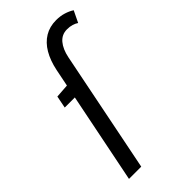

<svg xmlns="http://www.w3.org/2000/svg" viewBox="-226 -787 849 849"><g transform="rotate(-45 198.5 -362.0)"><path d="M42.8 0 157 -567.1Q167.3 -616.7 188 -651.8Q208.7 -687 239.7 -705.7Q270.6 -724.4 311.1 -724.4Q337.3 -724.4 358.9 -717.7Q380.5 -711.1 397.3 -700.2L371.3 -646.4Q361.2 -653.3 347.7 -657.4Q334.2 -661.6 316.5 -661.6Q283.9 -661.6 263 -636.9Q242.2 -612.2 233.5 -569.3L119.4 0ZM65 -424 76.3 -481.4 142.3 -486.1H180.6L168 -424Z"/></g></svg>

Font: Source Sans Variable
Style: Italic
Weight: 200
Italic angle: -11°
Designer: Paul D. Hunt
Foundry: Adobe Systems Incorporated
Version: Version 3.006;hotconv 1.0.111;makeotfexe 2.5.65597